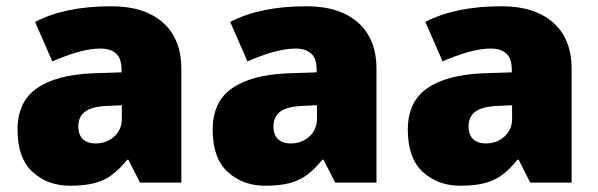

<svg xmlns="http://www.w3.org/2000/svg" viewBox="-20 -583 1909 613"><path d="M336 -563Q441 -563 500 -511Q559 -459 559 -363V0H427L390 -73H386Q363 -44 338.5 -25.5Q314 -7 282 1.5Q250 10 204 10Q132 10 84 -34Q36 -78 36 -169Q36 -258 97.5 -301Q159 -344 276 -349L368 -352V-360Q368 -397 350 -412.5Q332 -428 301 -428Q268 -428 228 -416.5Q188 -405 147 -387L92 -513Q140 -538 200.5 -550.5Q261 -563 336 -563ZM325 -245Q273 -243 251.5 -226.5Q230 -210 230 -180Q230 -152 245 -138.5Q260 -125 285 -125Q320 -125 344.5 -147Q369 -169 369 -204V-247Z M959 -563Q1064 -563 1123 -511Q1182 -459 1182 -363V0H1050L1013 -73H1009Q986 -44 961.5 -25.5Q937 -7 905 1.5Q873 10 827 10Q755 10 707 -34Q659 -78 659 -169Q659 -258 720.5 -301Q782 -344 899 -349L991 -352V-360Q991 -397 973 -412.5Q955 -428 924 -428Q891 -428 851 -416.5Q811 -405 770 -387L715 -513Q763 -538 823.5 -550.5Q884 -563 959 -563ZM948 -245Q896 -243 874.5 -226.5Q853 -210 853 -180Q853 -152 868 -138.5Q883 -125 908 -125Q943 -125 967.5 -147Q992 -169 992 -204V-247Z M1582 -563Q1687 -563 1746 -511Q1805 -459 1805 -363V0H1673L1636 -73H1632Q1609 -44 1584.5 -25.5Q1560 -7 1528 1.5Q1496 10 1450 10Q1378 10 1330 -34Q1282 -78 1282 -169Q1282 -258 1343.5 -301Q1405 -344 1522 -349L1614 -352V-360Q1614 -397 1596 -412.5Q1578 -428 1547 -428Q1514 -428 1474 -416.5Q1434 -405 1393 -387L1338 -513Q1386 -538 1446.5 -550.5Q1507 -563 1582 -563ZM1571 -245Q1519 -243 1497.5 -226.5Q1476 -210 1476 -180Q1476 -152 1491 -138.5Q1506 -125 1531 -125Q1566 -125 1590.5 -147Q1615 -169 1615 -204V-247Z"/></svg>

Font: Noto Sans Thaana Black
Style: Regular
Weight: 900
Designer: David Williams
Foundry: Google Inc.
Version: Version 3.001; ttfautohint (v1.8.4.7-5d5b)